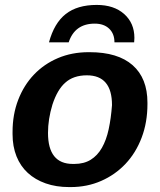

<svg xmlns="http://www.w3.org/2000/svg" viewBox="-20 -750 651 780"><path d="M579 -327Q579 -253 555.5 -191Q532 -129 490 -84.5Q448 -40 391 -15Q334 10 267 10H261Q208 10 165.5 -5Q123 -20 93 -47.5Q63 -75 47 -115Q31 -155 31 -205V-214Q31 -285 54 -344.5Q77 -404 118 -447Q159 -490 215.5 -514Q272 -538 340 -538H344Q459 -538 519 -485Q579 -432 579 -333ZM435 -323Q435 -444 333 -444Q278 -444 245 -414Q213 -386 193 -325Q175 -266 175 -210Q175 -84 276 -84H282Q321 -84 348.5 -101Q376 -118 394 -149.5Q412 -181 421.5 -225Q431 -269 435 -323ZM373 -730Q443 -730 484.5 -693Q526 -656 526 -596L525 -578H445Q445 -613 423.5 -633.5Q402 -654 365 -654Q284 -654 259 -578H179Q200 -656 247 -693Q294 -730 373 -730Z"/></svg>

Font: Libra Sans Modern
Style: Bold Italic
Weight: 700
Italic angle: -12°
Foundry: Stefan Peev, Context Ltd
Version: Version 1.000